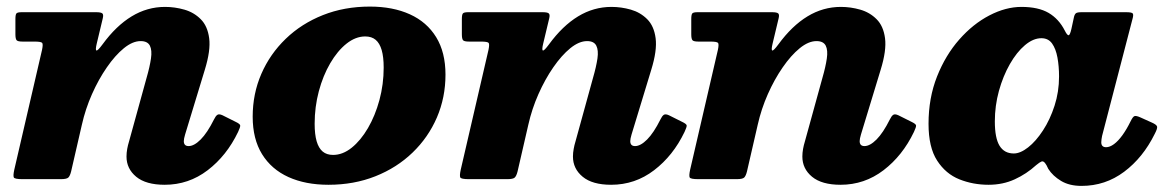

<svg xmlns="http://www.w3.org/2000/svg" viewBox="-20 -558 3651 598"><path d="M47.5 -520Q34.5 -520 31.2 -516.2Q28 -512.5 28 -498.5V-451.5Q28 -437.5 31.5 -433Q35 -428.5 50 -428.5H87Q108.5 -428.5 111.5 -424.2Q114.5 -420 111 -403L24.5 -29.5Q20.5 -11 23 -5.5Q25.5 0 50 0H169.5Q187.5 0 192.8 -5Q198 -10 201.5 -24L235 -169.5Q246 -218.5 266.5 -264.8Q287 -311 312.8 -348.2Q338.5 -385.5 365.8 -407.8Q393 -430 418 -430Q439.5 -430 446.8 -415.8Q454 -401.5 450.2 -375.8Q446.5 -350 436.5 -315.5L381.5 -116Q378.5 -106.5 376.2 -94.2Q374 -82 374 -70.5Q374 -32.5 404.2 -7.5Q434.5 17.5 493 17.5Q567.5 17.5 626.8 -27.8Q686 -73 721.5 -147Q728.5 -162 728.2 -167Q728 -172 713 -179L673 -199Q662 -204 656.8 -200.2Q651.5 -196.5 646.5 -186Q625.5 -144 605 -123.5Q584.5 -103 567.5 -103Q552.5 -103 552.5 -118.5Q552.5 -125.5 556.5 -139L618 -341Q636.5 -401 631.5 -439Q626.5 -477 605.2 -498.2Q584 -519.5 554.2 -528Q524.5 -536.5 494 -536.5Q438.5 -536.5 390 -507Q341.5 -477.5 299.5 -420Q284 -399 280.2 -400.8Q276.5 -402.5 281.5 -423L300 -500.5Q303 -512.5 298.8 -516.2Q294.5 -520 279.5 -520Z M767 -194.5Q767 -125 796.2 -77.8Q825.5 -30.5 878.5 -6.5Q931.5 17.5 1003 17.5Q1082.5 17.5 1149.2 -9Q1216 -35.5 1265 -82.8Q1314 -130 1340.8 -192.2Q1367.5 -254.5 1367.5 -325.5Q1367.5 -395 1338.5 -442.2Q1309.5 -489.5 1256.5 -513.5Q1203.5 -537.5 1132 -537.5Q1052.5 -537.5 985.8 -511Q919 -484.5 870 -437.2Q821 -390 794 -328Q767 -266 767 -194.5ZM960 -172.5Q960 -225 973 -273.8Q986 -322.5 1008.5 -361Q1031 -399.5 1059.2 -422Q1087.5 -444.5 1117.5 -444.5Q1137.5 -444.5 1150 -434Q1162.5 -423.5 1168.8 -402Q1175 -380.5 1175 -347.5Q1175 -295.5 1161.8 -246.5Q1148.5 -197.5 1126 -159Q1103.5 -120.5 1075.5 -98Q1047.5 -75.5 1017.5 -75.5Q997.5 -75.5 985 -86Q972.5 -96.5 966.2 -118Q960 -139.5 960 -172.5Z M1438 -520Q1425 -520 1421.8 -516.2Q1418.5 -512.5 1418.5 -498.5V-451.5Q1418.5 -437.5 1422 -433Q1425.5 -428.5 1440.5 -428.5H1477.5Q1499 -428.5 1502 -424.2Q1505 -420 1501.5 -403L1415 -29.5Q1411 -11 1413.5 -5.5Q1416 0 1440.5 0H1560Q1578 0 1583.2 -5Q1588.5 -10 1592 -24L1625.5 -169.5Q1636.5 -218.5 1657 -264.8Q1677.5 -311 1703.2 -348.2Q1729 -385.5 1756.2 -407.8Q1783.5 -430 1808.5 -430Q1830 -430 1837.2 -415.8Q1844.5 -401.5 1840.8 -375.8Q1837 -350 1827 -315.5L1772 -116Q1769 -106.5 1766.8 -94.2Q1764.5 -82 1764.5 -70.5Q1764.5 -32.5 1794.8 -7.5Q1825 17.5 1883.5 17.5Q1958 17.5 2017.2 -27.8Q2076.5 -73 2112 -147Q2119 -162 2118.8 -167Q2118.5 -172 2103.5 -179L2063.5 -199Q2052.5 -204 2047.2 -200.2Q2042 -196.5 2037 -186Q2016 -144 1995.5 -123.5Q1975 -103 1958 -103Q1943 -103 1943 -118.5Q1943 -125.5 1947 -139L2008.5 -341Q2027 -401 2022 -439Q2017 -477 1995.8 -498.2Q1974.5 -519.5 1944.8 -528Q1915 -536.5 1884.5 -536.5Q1829 -536.5 1780.5 -507Q1732 -477.5 1690 -420Q1674.5 -399 1670.8 -400.8Q1667 -402.5 1672 -423L1690.5 -500.5Q1693.5 -512.5 1689.2 -516.2Q1685 -520 1670 -520Z M2152.5 -520Q2139.5 -520 2136.2 -516.2Q2133 -512.5 2133 -498.5V-451.5Q2133 -437.5 2136.5 -433Q2140 -428.5 2155 -428.5H2192Q2213.5 -428.5 2216.5 -424.2Q2219.5 -420 2216 -403L2129.5 -29.5Q2125.5 -11 2128 -5.5Q2130.5 0 2155 0H2274.5Q2292.5 0 2297.8 -5Q2303 -10 2306.5 -24L2340 -169.5Q2351 -218.5 2371.5 -264.8Q2392 -311 2417.8 -348.2Q2443.5 -385.5 2470.8 -407.8Q2498 -430 2523 -430Q2544.5 -430 2551.8 -415.8Q2559 -401.5 2555.2 -375.8Q2551.5 -350 2541.5 -315.5L2486.5 -116Q2483.5 -106.5 2481.2 -94.2Q2479 -82 2479 -70.5Q2479 -32.5 2509.2 -7.5Q2539.5 17.5 2598 17.5Q2672.5 17.5 2731.8 -27.8Q2791 -73 2826.5 -147Q2833.5 -162 2833.2 -167Q2833 -172 2818 -179L2778 -199Q2767 -204 2761.8 -200.2Q2756.5 -196.5 2751.5 -186Q2730.5 -144 2710 -123.5Q2689.5 -103 2672.5 -103Q2657.5 -103 2657.5 -118.5Q2657.5 -125.5 2661.5 -139L2723 -341Q2741.5 -401 2736.5 -439Q2731.5 -477 2710.2 -498.2Q2689 -519.5 2659.2 -528Q2629.5 -536.5 2599 -536.5Q2543.5 -536.5 2495 -507Q2446.5 -477.5 2404.5 -420Q2389 -399 2385.2 -400.8Q2381.5 -402.5 2386.5 -423L2405 -500.5Q2408 -512.5 2403.8 -516.2Q2399.5 -520 2384.5 -520Z M3278.5 -320Q3278.5 -272 3264.5 -228.8Q3250.5 -185.5 3228.5 -151.8Q3206.5 -118 3182.2 -99Q3158 -80 3137.5 -80Q3108 -80 3093.2 -104Q3078.5 -128 3078.5 -180Q3078.5 -228.5 3091.2 -274.8Q3104 -321 3125.2 -358.2Q3146.5 -395.5 3172.2 -417.2Q3198 -439 3223.5 -439Q3245 -439 3256.8 -422.5Q3268.5 -406 3273.5 -378.8Q3278.5 -351.5 3278.5 -320ZM3576.5 -141Q3585.5 -158 3583.8 -164Q3582 -170 3567 -176.5L3531.5 -192.5Q3519 -198 3513.8 -196.5Q3508.5 -195 3501.5 -180.5Q3489 -155 3475.8 -136.8Q3462.5 -118.5 3449.5 -109Q3436.5 -99.5 3425 -99.5Q3410 -99.5 3410 -115Q3410 -119 3410.8 -124.5Q3411.5 -130 3412.5 -134.5L3507 -498Q3511 -511.5 3508.2 -515.8Q3505.5 -520 3487.5 -520H3349Q3335.5 -520 3331.2 -516.8Q3327 -513.5 3325 -505L3317 -468Q3312.5 -448 3308 -448.2Q3303.5 -448.5 3296.5 -462.5Q3278 -499 3246 -517.8Q3214 -536.5 3161.5 -536.5Q3112.5 -536.5 3061.5 -510Q3010.5 -483.5 2967.8 -435Q2925 -386.5 2898.5 -319.8Q2872 -253 2872 -172.5Q2872 -99 2898.8 -57.8Q2925.5 -16.5 2968 0.5Q3010.5 17.5 3059 17.5Q3103.5 17.5 3140.5 0.5Q3177.5 -16.5 3207 -43.5Q3218.5 -53 3224 -55Q3229.5 -57 3235 -50Q3237 -47.5 3239.5 -43.2Q3242 -39 3245 -32Q3259 -10 3284.8 5.5Q3310.5 21 3348.5 21Q3422.5 21 3481.2 -23Q3540 -67 3576.5 -141Z"/></svg>

Font: Besley ExtraBold
Style: Italic
Weight: 800
Italic angle: -13°
Designer: Owen Earl
Foundry: indestructible type*
Version: Version 2.001